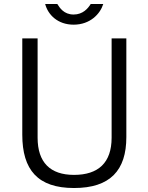

<svg xmlns="http://www.w3.org/2000/svg" viewBox="-20 -935 744 965"><path d="M615 -742H541V-243C541 -117 474 -56 352 -56C232 -56 169 -119 169 -243V-742H92V-258C92 -81 170 10 352 10C534 10 615 -79 615 -246ZM436 -915C422 -892 396 -862 350 -862C301 -862 280 -896 268 -915H207C221 -861 270 -811 350 -811C434 -811 484 -866 499 -915Z"/></svg>

Font: Cheyenne Sans Light
Style: Regular
Weight: 300
Designer: The Public Sans project authors (U.S. Web Design System), Libre Franklin designed by Pablo Impallari and Rodrigo Fuenzal
Foundry: The Cheyenne Sans Project Authors
Version: Version 2.007